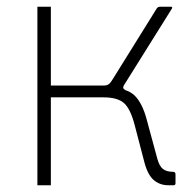

<svg xmlns="http://www.w3.org/2000/svg" viewBox="-20 -550 571 570"><path d="M91 0V-530H131V-296H303V-289Q356 -289 379 -267Q402 -245 415 -197L447 -79Q453 -57 463.5 -48.5Q474 -40 493 -40Q501 -40 501 -33V-6Q501 -3 499.5 -1.5Q498 0 495 0H480Q455 0 437 -15Q419 -30 409 -67L380 -178Q367 -228 347.5 -244.5Q328 -261 287 -261H131V0ZM287 -281V-296Q298 -296 303.5 -300.5Q309 -305 316 -317L446 -526Q448 -528 450 -529Q452 -530 456 -530H488Q490 -530 491 -528.5Q492 -527 490 -524L348 -297Q345 -292 346 -288.5Q347 -285 355 -281Z"/></svg>

Font: Libre Franklin Thin
Style: Regular
Weight: 100
Designer: Pablo Impallari, Rodrigo Fuenzalida, Nhung Nguyen
Foundry: Impallari Type
Version: Version 3.000